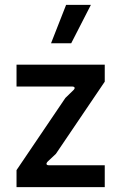

<svg xmlns="http://www.w3.org/2000/svg" viewBox="-20 -770 499 790"><path d="M48 0H411V-90H180C173 -90 166 -95 177 -106L210 -137L411 -434V-504H48V-414H278C285 -414 293 -409 281 -398L249 -367L48 -70ZM190 -592H273L354 -750H252Z"/></svg>

Font: Finlandica Medium
Style: Regular
Weight: 500
Designer: Niklas Ekholm, Juho Hiilivirta, Jaakko Suomalainen
Foundry: Helsinki Type Studio
Version: Version 2.000;Glyphs 3.2 (3202)